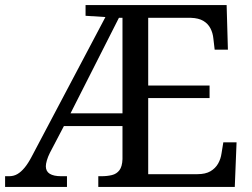

<svg xmlns="http://www.w3.org/2000/svg" viewBox="-20 -734 991 754"><path d="M0 0V-42H16Q34 -42 48.5 -50.5Q63 -59 77 -76Q91 -93 105 -120L394 -667L316 -672V-714H870L875 -539H823L818 -582Q816 -604 806.5 -622.5Q797 -641 778.5 -652Q760 -663 730 -664H562V-398H803V-349H562V-50H755Q787 -50 806.5 -61.5Q826 -73 836.5 -91.5Q847 -110 850 -132L857 -175H909L902 0H366V-42H379Q401 -42 419.5 -46.5Q438 -51 449 -65.5Q460 -80 461 -109V-239H231L176 -134Q168 -118 164 -104Q160 -90 160 -81Q160 -61 175.5 -51.5Q191 -42 220 -42H243V0ZM257 -289H461V-664H447Z"/></svg>

Font: Noto Serif Tamil
Style: Regular
Weight: 400
Designer: Indian Type Foundry, Tom Grace, and the Monotype Design Team
Foundry: Monotype Imaging Inc.
Version: Version 2.003